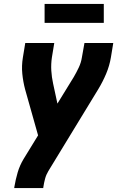

<svg xmlns="http://www.w3.org/2000/svg" viewBox="-20 -748 640 973"><path d="M52 205 53 198Q59 162 69.5 126Q80 90 100 57L173 -62L107 -296Q97 -334 93 -374.5Q89 -415 96 -457L108 -530H255L243 -457Q238 -423 240 -390Q242 -357 249 -325L271 -223L354 -358Q368 -382 379.5 -406.5Q391 -431 395 -457L408 -530H554L542 -457Q535 -415 518 -374.5Q501 -334 478 -296L225 119Q214 137 208.5 157.5Q203 178 200 198L199 205ZM506 -632H206V-728H506Z"/></svg>

Font: Iosevka Curly HvExObl
Style: Regular
Weight: 900
Width: 7
Italic angle: -9°
Monospace: yes
Designer: Belleve Invis
Foundry: Belleve Invis
Version: Version 11.1.0; ttfautohint (v1.8.3)